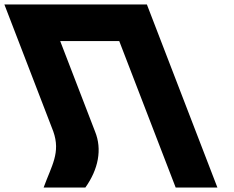

<svg xmlns="http://www.w3.org/2000/svg" viewBox="-141 -845 1055 865"><path d="M287 -253 130.2 -660H396.2L650.5 0H838.5L520.7 -825H332.7H66.7H-121.3L99 -253C133 -157 91.4 -99 55.5 0H243.5C301.9 -82 320.2 -172 287 -253Z"/></svg>

Font: Hussar
Style: BdOpOblFour
Weight: 700
Foundry: Cannot Into Space Fonts
Version: Version 2.00